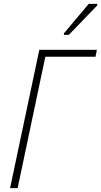

<svg xmlns="http://www.w3.org/2000/svg" viewBox="-20 -971 522 991"><path d="M310 -799V-791H335L482 -943V-951H438ZM32 0H71L214 -678H473L480 -714H183Z"/></svg>

Font: Noto Sans SemiCondensed ExtraLight
Style: Italic
Weight: 200
Width: 4
Italic angle: -12°
Designer: Monotype Design Team
Foundry: Monotype Imaging Inc.
Version: Version 2.013